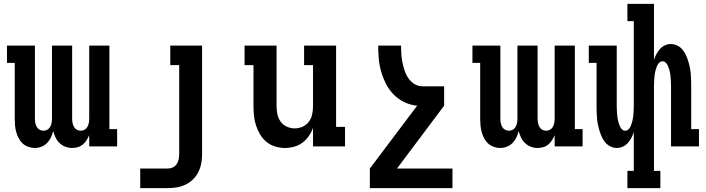

<svg xmlns="http://www.w3.org/2000/svg" viewBox="-20 -755 3640 990"><path d="M159 8Q142 8 125.5 2Q109 -4 96.5 -15.5Q84 -27 76 -42.5Q68 -58 63.5 -74.5Q59 -91 57.5 -108.5Q56 -126 56 -143V-431H16V-520H160V-143Q160 -132 162 -121.5Q164 -111 169 -101.5Q174 -92 183.5 -86.5Q193 -81 204 -81Q215 -81 224.5 -86.5Q234 -92 239 -101.5Q244 -111 246 -121.5Q248 -132 248 -143V-520H352V-143Q352 -132 354 -121.5Q356 -111 361 -101.5Q366 -92 375.5 -86.5Q385 -81 396 -81Q407 -81 416.5 -86.5Q426 -92 431 -101.5Q436 -111 438 -121.5Q440 -132 440 -143V-520H544V-89H584V0H440V-58Q434 -44 426 -31.5Q418 -19 406.5 -9.5Q395 0 380.5 4Q366 8 351 8Q334 8 317 1.5Q300 -5 287 -17.5Q274 -30 266.5 -46Q259 -62 254 -79Q250 -62 242.5 -46Q235 -30 222.5 -17.5Q210 -5 193.5 1.5Q177 8 159 8Z M845 215H703V114H845Q859 114 871.5 108Q884 102 891.5 90.5Q899 79 901.5 65Q904 51 904 37V-419H858V-520H1022V37Q1022 61 1018 85Q1014 109 1003.5 130.5Q993 152 976 169Q959 186 937.5 196.5Q916 207 892.5 211Q869 215 845 215Z M1450 8Q1424 8 1399 0.5Q1374 -7 1354 -23.5Q1334 -40 1321 -62Q1308 -84 1300 -108.5Q1292 -133 1289.5 -158.5Q1287 -184 1287 -210V-419H1241V-520H1406V-210Q1406 -189 1410 -167.5Q1414 -146 1426.5 -128.5Q1439 -111 1459 -102Q1479 -93 1500 -93Q1521 -93 1541 -102Q1561 -111 1573.5 -128.5Q1586 -146 1590 -167.5Q1594 -189 1594 -210V-419H1548V-520H1713V-101H1759V0H1594V-96Q1586 -73 1572 -53Q1558 -33 1539 -19Q1520 -5 1496.5 1.5Q1473 8 1450 8Z M2313 215H1887V114L2131 -210Q2097 -213 2065.5 -228Q2034 -243 2010 -267.5Q1986 -292 1970.5 -322.5Q1955 -353 1945.5 -385.5Q1936 -418 1933 -452Q1930 -486 1930 -520H2048Q2048 -507 2048.5 -493.5Q2049 -480 2050 -467Q2051 -454 2053.5 -441Q2056 -428 2059 -415.5Q2062 -403 2066.5 -390.5Q2071 -378 2077 -366Q2083 -354 2091.5 -344Q2100 -334 2110.5 -326Q2121 -318 2133.5 -314Q2146 -310 2159 -310H2270V-210L2027 114H2313Z M2559 8Q2542 8 2525.5 2Q2509 -4 2496.5 -15.5Q2484 -27 2476 -42.5Q2468 -58 2463.5 -74.5Q2459 -91 2457.5 -108.5Q2456 -126 2456 -143V-431H2416V-520H2560V-143Q2560 -132 2562 -121.5Q2564 -111 2569 -101.5Q2574 -92 2583.5 -86.5Q2593 -81 2604 -81Q2615 -81 2624.5 -86.5Q2634 -92 2639 -101.5Q2644 -111 2646 -121.5Q2648 -132 2648 -143V-520H2752V-143Q2752 -132 2754 -121.5Q2756 -111 2761 -101.5Q2766 -92 2775.5 -86.5Q2785 -81 2796 -81Q2807 -81 2816.5 -86.5Q2826 -92 2831 -101.5Q2836 -111 2838 -121.5Q2840 -132 2840 -143V-520H2944V-89H2984V0H2840V-58Q2834 -44 2826 -31.5Q2818 -19 2806.5 -9.5Q2795 0 2780.5 4Q2766 8 2751 8Q2734 8 2717 1.5Q2700 -5 2687 -17.5Q2674 -30 2666.5 -46Q2659 -62 2654 -79Q2650 -62 2642.5 -46Q2635 -30 2622.5 -17.5Q2610 -5 2593.5 1.5Q2577 8 2559 8Z M3385 215H3215V126H3248V-74Q3243 -58 3235.5 -44Q3228 -30 3217.5 -18Q3207 -6 3192 1Q3177 8 3161 8Q3144 8 3128.5 0.5Q3113 -7 3102 -19.5Q3091 -32 3084 -47Q3077 -62 3072 -78Q3067 -94 3063.5 -110.5Q3060 -127 3058.5 -143.5Q3057 -160 3056.5 -176.5Q3056 -193 3056 -210V-431H3016V-520H3160V-210Q3160 -201 3160.5 -192Q3161 -183 3161.5 -173.5Q3162 -164 3163 -155Q3164 -146 3166 -137Q3168 -128 3170.5 -119.5Q3173 -111 3177 -102.5Q3181 -94 3188 -87.5Q3195 -81 3204 -81Q3213 -81 3220 -87.5Q3227 -94 3231 -102.5Q3235 -111 3237.5 -119.5Q3240 -128 3242 -137Q3244 -146 3245 -155Q3246 -164 3246.5 -173.5Q3247 -183 3247.5 -192Q3248 -201 3248 -210V-646H3215V-735H3352V-446Q3357 -462 3364.5 -476Q3372 -490 3382.5 -502Q3393 -514 3408 -521Q3423 -528 3439 -528Q3456 -528 3471.5 -520.5Q3487 -513 3498 -500.5Q3509 -488 3516 -473Q3523 -458 3528 -442Q3533 -426 3536.5 -409.5Q3540 -393 3541.5 -376.5Q3543 -360 3543.5 -343.5Q3544 -327 3544 -310V-89H3584V0H3440V-310Q3440 -319 3439.5 -328Q3439 -337 3438.5 -346.5Q3438 -356 3437 -365Q3436 -374 3434 -383Q3432 -392 3429.5 -400.5Q3427 -409 3423 -417.5Q3419 -426 3412 -432.5Q3405 -439 3396 -439Q3387 -439 3380 -432.5Q3373 -426 3369 -417.5Q3365 -409 3362.5 -400.5Q3360 -392 3358 -383Q3356 -374 3355 -365Q3354 -356 3353.5 -346.5Q3353 -337 3352.5 -328Q3352 -319 3352 -310V126H3385Z"/></svg>

Font: Iosevka HT Extended
Style: Bold
Weight: 700
Width: 7
Monospace: yes
Designer: Belleve Invis
Foundry: Belleve Invis
Version: Version 32.3.0; ttfautohint (v1.8.4)